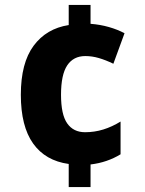

<svg xmlns="http://www.w3.org/2000/svg" viewBox="-20 -744 583 774"><path d="M345 -648Q384 -645 419 -635Q454 -625 482 -610L437 -487Q406 -502 378.5 -510Q351 -518 324 -518Q276 -518 251 -480.5Q226 -443 226 -362Q226 -282 251 -246.5Q276 -211 323 -211Q361 -211 396.5 -222Q432 -233 466 -254V-122Q440 -106 409.5 -95.5Q379 -85 345 -81V10H257V-83Q163 -96 113.5 -165.5Q64 -235 64 -362Q64 -490 115.5 -559.5Q167 -629 257 -643V-724H345Z"/></svg>

Font: Noto Sans Arabic SemCond ExtBd
Style: Regular
Weight: 800
Width: 4
Designer: Monotype Design Team, Nadine Chahine, Nizar Qandah and Khaled Hosny
Foundry: Monotype Imaging Inc.
Version: Version 2.012; ttfautohint (v1.8.4.7-5d5b)